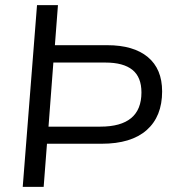

<svg xmlns="http://www.w3.org/2000/svg" viewBox="-20 -732 691 752"><path d="M615 -374Q615 -276 554.5 -222.5Q494 -169 378 -169H164L151 0H69L125 -712H207L195 -555H400Q503 -555 559 -508.5Q615 -462 615 -374ZM534 -370Q534 -430 498.5 -458.5Q463 -487 393 -487H189L170 -236H373Q534 -236 534 -370Z"/></svg>

Font: Muli
Style: Italic
Weight: 400
Italic angle: -4.541°
Designer: Vernon Adams
Foundry: Vernon Adams
Version: Version 2.001